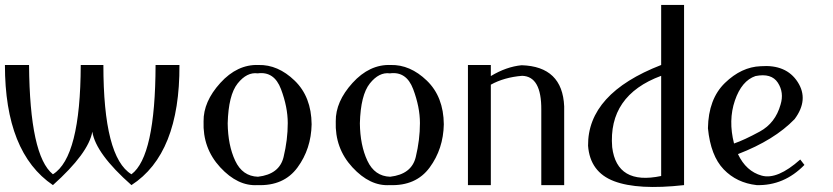

<svg xmlns="http://www.w3.org/2000/svg" viewBox="-20 -752 3385 780"><path d="M514 0C645.3 -84.7 710.3 -247.3 709 -488H612C611.3 -240 578.7 -92 514 -44C438 -90 400 -238 400 -488H308C307.3 -238 269.7 -90 195 -44C132.3 -94 100 -242 98 -488H0C0 -250.7 65 -88 195 0C291.7 -86.7 345 -159 355 -217C364.3 -157.7 417.3 -85.3 514 0Z M875 -415C921 -465.7 972.7 -490 1030 -488C1082.7 -489.3 1131.7 -468.2 1177 -424.5C1222.3 -380.8 1245.3 -321.7 1246 -247C1244.7 -180.3 1225.5 -121.8 1188.5 -71.5C1151.5 -21.2 1097.3 2.7 1026 0C972.7 3.3 922.2 -20.8 874.5 -72.5C826.8 -124.2 804.3 -186.3 807 -259C806.3 -312.3 829 -364.3 875 -415ZM1149 -252C1149 -295.3 1139.8 -341.3 1121.5 -390C1103.2 -438.7 1071.7 -460 1027 -454C997.7 -458 970.5 -444.3 945.5 -413C920.5 -381.7 907 -327.7 905 -251C905.7 -191.7 915.8 -141 935.5 -99C955.2 -57 986 -35.3 1028 -34C1086 -40.7 1120.7 -67.3 1132 -114C1143.3 -160.7 1149 -206.7 1149 -252Z M1412 -415C1458 -465.7 1509.7 -490 1567 -488C1619.7 -489.3 1668.7 -468.2 1714 -424.5C1759.3 -380.8 1782.3 -321.7 1783 -247C1781.7 -180.3 1762.5 -121.8 1725.5 -71.5C1688.5 -21.2 1634.3 2.7 1563 0C1509.7 3.3 1459.2 -20.8 1411.5 -72.5C1363.8 -124.2 1341.3 -186.3 1344 -259C1343.3 -312.3 1366 -364.3 1412 -415ZM1686 -252C1686 -295.3 1676.8 -341.3 1658.5 -390C1640.2 -438.7 1608.7 -460 1564 -454C1534.7 -458 1507.5 -444.3 1482.5 -413C1457.5 -381.7 1444 -327.7 1442 -251C1442.7 -191.7 1452.8 -141 1472.5 -99C1492.2 -57 1523 -35.3 1565 -34C1623 -40.7 1657.7 -67.3 1669 -114C1680.3 -160.7 1686 -206.7 1686 -252Z M1974 -443C2016 -468.3 2057.7 -483 2099 -487C2209.7 -483.7 2267.3 -428 2272 -320V0H2179V-306C2179.7 -396.7 2153.7 -442.7 2101 -444C2052.3 -440 2010 -428 1974 -408V0H1881V-488H1974Z M2666 -732H2759V0C2634.3 14 2539.5 8.7 2474.5 -16C2409.5 -40.7 2374.3 -88.7 2369 -160C2367.7 -301.3 2466.7 -410.7 2666 -488ZM2666 -37V-444C2522 -390.7 2455.7 -294 2467 -154C2479.7 -50.7 2546 -11.7 2666 -37Z M2925 -415C2969.7 -458.3 3018 -481 3070 -483C3139.3 -488.3 3189.5 -467 3220.5 -419C3251.5 -371 3247.3 -320.7 3208 -268C3153.3 -211.3 3076.7 -164 2978 -126C3000 -79.3 3032.2 -50.2 3074.5 -38.5C3116.8 -26.8 3169 -48.7 3231 -104L3248 -82C3192.7 -25.3 3128 2 3054 0C3000 -6 2955.3 -27.3 2920 -64C2884.7 -100.7 2863.3 -156.3 2856 -231C2857.3 -310.3 2880.3 -371.7 2925 -415ZM3140 -416C3122.7 -442.7 3092.3 -451.7 3049 -443C3011.7 -430.3 2983.8 -397.2 2965.5 -343.5C2947.2 -289.8 2946 -231.7 2962 -169C2989.3 -178.3 3024.2 -194.5 3066.5 -217.5C3108.8 -240.5 3137 -277 3151 -327C3161 -359.7 3157.3 -389.3 3140 -416Z"/></svg>

Font: Neocyr
Style: Regular
Weight: 400
Designer: Viktar Palstsiuk <vipals@gmail.com>
Version: 1.00